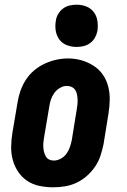

<svg xmlns="http://www.w3.org/2000/svg" viewBox="-20 -790 540 818"><path d="M206 8Q177 8 148 2Q119 -4 96 -19.5Q73 -35 57.5 -58Q42 -81 34.5 -108.5Q27 -136 27.5 -165.5Q28 -195 33 -225L55 -355Q59 -380 67.5 -404Q76 -428 90.5 -450.5Q105 -473 126 -490.5Q147 -508 171 -519Q195 -530 220 -535.5Q245 -541 270 -541Q300 -541 327.5 -533Q355 -525 378.5 -510Q402 -495 418 -472Q434 -449 441 -421.5Q448 -394 447.5 -364.5Q447 -335 442 -305L421 -175Q416 -151 408 -126.5Q400 -102 385 -80Q370 -58 349.5 -40Q329 -22 305 -11Q281 0 256 4Q231 8 206 8ZM209 -106Q224 -106 239 -114Q254 -122 263.5 -135.5Q273 -149 278 -164Q283 -179 286 -194L307 -324Q309 -335 310 -346Q311 -357 310.5 -367.5Q310 -378 308 -388Q306 -398 300.5 -406.5Q295 -415 285.5 -419.5Q276 -424 265 -424Q250 -424 235.5 -415.5Q221 -407 211.5 -394Q202 -381 197 -366Q192 -351 190 -336L168 -206Q166 -195 165 -184.5Q164 -174 164.5 -163.5Q165 -153 167.5 -143Q170 -133 175 -124Q180 -115 189 -110.5Q198 -106 209 -106ZM306 -590Q285 -590 265 -597.5Q245 -605 233 -621.5Q221 -638 217.5 -659Q214 -680 218 -702Q220 -717 228 -730.5Q236 -744 248.5 -753.5Q261 -763 276.5 -766.5Q292 -770 306 -770Q328 -770 347.5 -762.5Q367 -755 379.5 -738.5Q392 -722 395 -701Q398 -680 395 -658Q392 -643 384.5 -629.5Q377 -616 364 -606.5Q351 -597 336 -593.5Q321 -590 306 -590Z"/></svg>

Font: Iosevka Slab Heavy
Style: Italic
Weight: 900
Italic angle: -9°
Monospace: yes
Designer: Belleve Invis
Foundry: Belleve Invis
Version: Version 11.1.0; ttfautohint (v1.8.3)